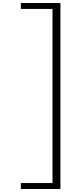

<svg xmlns="http://www.w3.org/2000/svg" viewBox="-20 -956 534 1262"><path d="M117 286.1V247.1H325.1V-897.3H117V-936.3H377.1V286.1H117Z"/></svg>

Font: Lohit Bengali
Style: Regular
Weight: 400
Version: Version 2.91.5